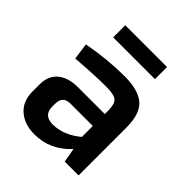

<svg xmlns="http://www.w3.org/2000/svg" viewBox="-192 -807 942 942"><g transform="rotate(45 279.0 -336.0)"><path d="M425 -683V-599H135V-683ZM310 -504Q405 -504 449.5 -466Q494 -428 494 -333V0H398L385 -74Q307 11 198 11Q129 11 86 -26.5Q43 -64 43 -131V-181Q43 -240 81 -272Q119 -304 188 -304H372V-334Q371 -376 353 -390Q335 -404 282 -404Q205 -404 77 -394L65 -480Q194 -504 310 -504ZM164 -147Q164 -87 228 -87Q302 -87 372 -145V-221H216Q187 -220 175.5 -206Q164 -192 164 -166Z"/></g></svg>

Font: Exo 2 Semi Bold
Style: Regular
Weight: 600
Designer: Natanael Gama
Version: Version 1.001;PS 001.001;hotconv 1.0.88;makeotf.lib2.5.64775